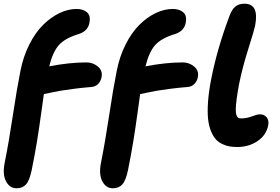

<svg xmlns="http://www.w3.org/2000/svg" viewBox="-47 -765 1505 1033"><path d="M1230 25.9Q1207.5 25.9 1189.2 22.9Q1170.9 20 1150.1 10.5Q1129.4 1 1114.7 -14.9Q1100.1 -30.8 1088.4 -58.8Q1076.7 -86.9 1072.5 -124.8Q1068.4 -162.6 1072.3 -218Q1076.2 -273.4 1089.8 -341.8Q1121.6 -503.9 1188 -680.2Q1200.7 -714.8 1219.7 -730Q1238.8 -745.1 1268.1 -745.1Q1349.1 -745.1 1325.2 -625Q1319.8 -599.6 1289.3 -503.2Q1258.8 -406.7 1241.2 -321.8Q1231 -270 1226.3 -233.4Q1221.7 -196.8 1221.4 -176.5Q1221.2 -156.2 1225.6 -145Q1230 -133.8 1235.6 -130.9Q1241.2 -127.9 1250 -127.9Q1279.8 -127.9 1308.3 -138.9Q1336.9 -149.9 1351.1 -149.9Q1375 -149.9 1387.9 -133.5Q1400.9 -117.2 1396 -90.8Q1385.7 -37.6 1338.6 -5.9Q1291.5 25.9 1230 25.9ZM42 248Q5.4 248 -14.4 210.9Q-34.2 173.8 -22 111.8Q1 -2.9 22.2 -144.5Q43.5 -286.1 63 -383.8Q78.1 -460.9 110.4 -524.9Q142.6 -588.9 183.8 -630.1Q225.1 -671.4 272 -694.1Q318.8 -716.8 365.2 -716.8Q400.9 -716.8 421.4 -698.5Q441.9 -680.2 434.1 -642.1Q425.8 -597.7 377 -582Q302.7 -559.6 269.8 -522.5Q236.8 -485.4 217.8 -408.2Q327.6 -429.2 418 -429.2Q453.6 -429.2 480.2 -406.5Q506.8 -383.8 499 -348.1Q495.1 -327.6 480.5 -313Q465.8 -298.3 443.8 -296.9Q394.5 -293 348.4 -286.9Q302.2 -280.8 282 -277.3Q261.7 -273.9 225.6 -266.4Q189.5 -258.8 189 -258.8Q186.5 -242.7 174.8 -157.2Q163.1 -71.8 151.9 -3.2Q140.6 65.4 124 147.9Q112.3 205.1 93.5 226.6Q74.7 248 42 248ZM560.1 248Q523.4 248 503.7 210.9Q483.9 173.8 496.1 111.8Q519 -2.9 540.3 -144.5Q561.5 -286.1 581.1 -383.8Q596.2 -460.9 628.4 -524.9Q660.6 -588.9 701.7 -630.1Q742.7 -671.4 789.6 -694.1Q836.4 -716.8 882.8 -716.8Q918.5 -716.8 939.2 -698.5Q960 -680.2 952.1 -642.1Q943.8 -597.7 895 -582Q820.8 -559.6 787.8 -522.5Q754.9 -485.4 735.8 -408.2Q845.7 -429.2 936 -429.2Q971.7 -429.2 998.3 -406.5Q1024.9 -383.8 1017.1 -348.1Q1013.2 -327.6 998.5 -313Q983.9 -298.3 961.9 -296.9Q912.6 -293 866.5 -286.9Q820.3 -280.8 800 -277.3Q779.8 -273.9 743.7 -266.4Q707.5 -258.8 707 -258.8Q704.6 -242.7 692.9 -157.2Q681.2 -71.8 669.9 -3.2Q658.7 65.4 642.1 147.9Q630.4 205.1 611.6 226.6Q592.8 248 560.1 248Z"/></svg>

Font: Shantell Sans Irregular Bouncy
Style: Bold Italic
Weight: 700
Italic angle: -11.31°
Designer: Stephen Nixon, Anya Danilova, Shantell Martin
Foundry: Arrow Type
Version: Version 1.006;[9816181b4]